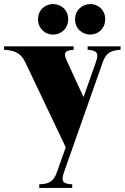

<svg xmlns="http://www.w3.org/2000/svg" viewBox="-30 -729 616 949"><path d="M164 182V200H327V182C285 180 269 171 286 123L479 -425C497 -473 525 -480 566 -483V-500H403V-483C444 -480 461 -471 445 -425L383 -249L300 -429C280 -472 295 -480 334 -483V-500H-10V-483C32 -480 70 -474 95 -421L295 -1L251 123C233 174 205 180 164 182ZM232 -558C271 -558 307 -587 307 -634C307 -681 271 -709 232 -709C194 -709 158 -681 158 -634C158 -587 194 -558 232 -558ZM417 -558C454 -558 490 -587 490 -634C490 -681 454 -709 417 -709C377 -709 341 -679 341 -634C341 -587 377 -558 417 -558Z"/></svg>

Font: Sprat Condesed
Style: Bold
Weight: 700
Width: 3
Designer: Ethan Nakache
Foundry: Collletttivo
Version: Version 2.000;Glyphs 3.2 (3217)